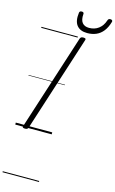

<svg xmlns="http://www.w3.org/2000/svg" viewBox="-237 -1323 1132 1888"><g transform="rotate(15 329.0 -379.0)"><path d="M102 14Q88 14 81.5 9.5Q75 5 79 -6L393 -981Q397 -991 404 -995.5Q411 -1000 426 -1000Q441 -1000 447 -995.5Q453 -991 449 -980L135 -5Q131 5 124 9.5Q117 14 102 14ZM449 -1052Q377 -1052 343 -1095Q309 -1138 320 -1223Q321 -1233 327 -1238Q333 -1243 345 -1243Q356 -1243 361.5 -1238Q367 -1233 366 -1223Q361 -1164 384 -1135Q407 -1106 454 -1106Q510 -1106 550.5 -1136.5Q591 -1167 609 -1222Q613 -1234 619 -1238.5Q625 -1243 637 -1243Q648 -1243 654 -1237Q660 -1231 657 -1221Q640 -1162 610.5 -1124.5Q581 -1087 540.5 -1069.5Q500 -1052 449 -1052ZM0 475H371V485H0ZM0 -20H371V0H0ZM0 -505H371V-500H0ZM0 -995H371V-985H0Z"/></g></svg>

Font: Playwrite CZ Guides
Style: Regular
Weight: 400
Designer: Veronika Burian, José Scaglione
Foundry: TypeTogether
Version: Version 1.003